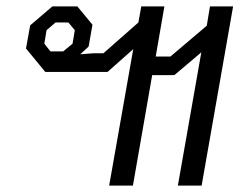

<svg xmlns="http://www.w3.org/2000/svg" viewBox="-20 -578 767 598"><path d="M395 -425 315 -354H121L61 -427L74 -499L143 -558H221L268 -501L256 -433L230 -409L270 -412H302L411 -508L420 -558H492L465 -402H511L624 -498L634 -558H706L608 0H534L607 -415L523 -344H454L394 0H320ZM177 -418 206 -442 213 -484 193 -508H153L125 -484L118 -442L137 -418Z"/></svg>

Font: Chakra Petch
Style: Italic
Weight: 400
Italic angle: -10°
Designer: Katatrad Aksorn Co.,Ltd.
Foundry: Cadson Demak Co.,Ltd.
Version: Version 1.000; ttfautohint (v1.6)